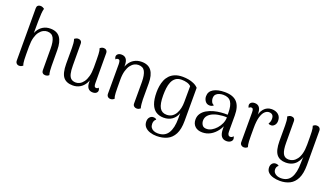

<svg xmlns="http://www.w3.org/2000/svg" viewBox="-77 -1368 3904 2238"><g transform="rotate(20 1874.5 -248.5)"><path d="M129 11Q109 11 96 -2Q83 -15 83 -37L82 -686Q82 -707 93 -718Q104 -729 122 -730Q141 -731 155 -724Q169 -717 175 -712Q167 -685 164.5 -648.5Q162 -612 161 -556L160 -347L143 -329Q148 -389 172.5 -432Q197 -475 236 -498Q275 -521 325 -521Q408 -521 446.5 -468Q485 -415 485 -313L486 -114Q486 -88 488.5 -58.5Q491 -29 498 -7Q491 0 479.5 5.5Q468 11 452 11Q432 11 419.5 -1Q407 -13 407 -33L406 -303Q406 -388 383 -432.5Q360 -477 302 -477Q278 -477 253 -464Q228 -451 207 -423.5Q186 -396 173.5 -351Q161 -306 161 -241Q161 -181 161 -142Q161 -103 162.5 -78Q164 -53 166.5 -37Q169 -21 175 -7Q169 -2 157.5 4.5Q146 11 129 11Z M987 -521Q1007 -521 1020 -508.5Q1033 -496 1033 -473L1034 -103Q1034 -75 1040.5 -63.5Q1047 -52 1062 -52Q1067 -52 1075 -55Q1083 -58 1088 -67Q1100 -52 1100 -36Q1100 -16 1084.5 -3Q1069 10 1040 10Q1002 10 982 -15.5Q962 -41 962 -92V-163L977 -181Q971 -120 946.5 -77Q922 -34 883 -10.5Q844 13 794 13Q714 13 676 -34Q638 -81 637 -197V-395Q637 -422 634.5 -451Q632 -480 624 -503Q633 -509 643.5 -515Q654 -521 671 -521Q691 -521 703.5 -509.5Q716 -498 716 -476L717 -207Q717 -144 726.5 -105Q736 -66 758 -48.5Q780 -31 817 -31Q841 -31 865 -44Q889 -57 909.5 -85Q930 -113 942.5 -158.5Q955 -204 955 -269Q955 -329 954.5 -368Q954 -407 953 -431.5Q952 -456 949 -472.5Q946 -489 941 -503Q947 -508 958.5 -514.5Q970 -521 987 -521Z M1261 11Q1240 11 1227 -2Q1214 -15 1214 -37V-406Q1213 -435 1207 -446.5Q1201 -458 1186 -458Q1181 -458 1173 -455Q1165 -452 1160 -442Q1148 -457 1148 -474Q1148 -494 1164 -507Q1180 -520 1208 -520Q1246 -520 1266 -494.5Q1286 -469 1286 -417V-347L1271 -329Q1277 -389 1301.5 -432Q1326 -475 1366.5 -498Q1407 -521 1458 -521Q1541 -521 1580 -468Q1619 -415 1619 -313V-114Q1620 -88 1622.5 -58.5Q1625 -29 1632 -7Q1624 0 1613 5.5Q1602 11 1586 11Q1566 11 1552.5 -1Q1539 -13 1539 -33V-303Q1538 -387 1515.5 -430.5Q1493 -474 1435 -474Q1410 -474 1385.5 -462Q1361 -450 1340 -422.5Q1319 -395 1306 -350Q1293 -305 1293 -241Q1293 -181 1293.5 -142Q1294 -103 1295 -78Q1296 -53 1299 -37Q1302 -21 1307 -7Q1301 -2 1289.5 4.5Q1278 11 1261 11Z M1914 233Q1869 233 1830 220Q1791 207 1767.5 180.5Q1744 154 1744 113Q1744 79 1762.5 59Q1781 39 1806 39Q1834 39 1846 54Q1831 65 1824.5 80.5Q1818 96 1818 115Q1818 143 1830.5 161.5Q1843 180 1865.5 189.5Q1888 199 1917 199Q2003 199 2043 136Q2083 73 2083 -45Q2083 -59 2083 -77.5Q2083 -96 2083 -113Q2065 -58 2022 -27Q1979 4 1917 4Q1863 4 1823 -21.5Q1783 -47 1761.5 -103Q1740 -159 1740 -248Q1740 -286 1746 -324.5Q1752 -363 1766.5 -398.5Q1781 -434 1807 -461.5Q1833 -489 1872.5 -505Q1912 -521 1968 -521Q2002 -521 2037.5 -515Q2073 -509 2106 -494.5Q2139 -480 2162 -455V-45Q2162 59 2130 120Q2098 181 2042 207Q1986 233 1914 233ZM1938 -40Q1978 -40 2005.5 -58.5Q2033 -77 2050 -107Q2067 -137 2075 -174Q2083 -211 2083 -248L2084 -447Q2066 -466 2034.5 -475Q2003 -484 1967 -484Q1921 -484 1893 -463Q1865 -442 1850 -407Q1835 -372 1830 -328.5Q1825 -285 1825 -240Q1825 -133 1852.5 -86.5Q1880 -40 1938 -40Z M2700 10Q2657 10 2635 -19.5Q2613 -49 2613 -114V-203L2632 -194Q2615 -134 2580.5 -87.5Q2546 -41 2500 -15Q2454 11 2400 11Q2341 11 2308 -20.5Q2275 -52 2275 -105Q2275 -146 2296.5 -178Q2318 -210 2355.5 -232Q2393 -254 2441 -267Q2483 -278 2527.5 -282Q2572 -286 2609 -284V-310Q2609 -397 2580 -441Q2551 -485 2482 -485Q2458 -485 2433.5 -477.5Q2409 -470 2393.5 -453Q2378 -436 2378 -404Q2378 -384 2388 -362.5Q2398 -341 2421 -333Q2412 -322 2399 -317.5Q2386 -313 2373 -313Q2338 -313 2318 -340Q2298 -367 2298 -401Q2298 -460 2350 -490.5Q2402 -521 2489 -521Q2593 -521 2641.5 -468Q2690 -415 2690 -305V-105Q2690 -52 2726 -52Q2734 -52 2744 -57Q2754 -62 2759 -73Q2765 -65 2767.5 -56.5Q2770 -48 2770 -42Q2770 -20 2750 -5Q2730 10 2700 10ZM2436 -45Q2465 -45 2495.5 -62.5Q2526 -80 2552 -109Q2578 -138 2594.5 -175Q2611 -212 2611 -252Q2588 -254 2559.5 -252Q2531 -250 2504 -245Q2477 -240 2456 -232Q2412 -216 2387 -188.5Q2362 -161 2362 -122Q2362 -92 2379 -67.5Q2396 -43 2436 -45Z M2913 9Q2895 9 2881 -3.5Q2867 -16 2867 -38V-406Q2867 -435 2860.5 -446.5Q2854 -458 2839 -458Q2834 -458 2826 -455Q2818 -452 2813 -442Q2801 -457 2801 -474Q2801 -494 2817 -507Q2833 -520 2861 -520Q2899 -520 2919 -493Q2939 -466 2938 -411V-345H2926Q2936 -432 2974 -476.5Q3012 -521 3071 -521Q3122 -521 3154 -494Q3186 -467 3186 -417Q3186 -384 3168 -363Q3150 -342 3127 -341Q3103 -340 3092 -351Q3104 -370 3107.5 -384.5Q3111 -399 3111 -415Q3111 -447 3096 -462Q3081 -477 3053 -477Q3026 -477 3001.5 -454Q2977 -431 2962 -379.5Q2947 -328 2947 -241Q2947 -182 2947 -143Q2947 -104 2948.5 -79.5Q2950 -55 2952.5 -39Q2955 -23 2960 -9Q2954 -3 2942.5 3Q2931 9 2913 9Z M3443 233Q3400 233 3361 222.5Q3322 212 3297 188.5Q3272 165 3272 125Q3272 97 3288.5 78Q3305 59 3332 59Q3359 59 3371 74Q3356 83 3351 97Q3346 111 3346 121Q3346 149 3360.5 166Q3375 183 3397 191Q3419 199 3443 199Q3526 199 3564.5 136Q3603 73 3603 -48Q3603 -65 3604 -87.5Q3605 -110 3607 -132.5Q3609 -155 3610 -175L3621 -191Q3611 -99 3563.5 -45Q3516 9 3433 9Q3358 9 3320 -38.5Q3282 -86 3281 -201V-395Q3281 -423 3278.5 -451.5Q3276 -480 3268 -503Q3277 -509 3287.5 -515Q3298 -521 3315 -521Q3335 -521 3347.5 -509.5Q3360 -498 3360 -476L3361 -211Q3361 -120 3382 -78Q3403 -36 3454 -36Q3482 -36 3507.5 -49Q3533 -62 3554 -90Q3575 -118 3587 -163.5Q3599 -209 3599 -274Q3599 -333 3598.5 -371Q3598 -409 3597 -433Q3596 -457 3593 -473Q3590 -489 3585 -503Q3591 -508 3602.5 -514.5Q3614 -521 3631 -521Q3651 -521 3664 -508.5Q3677 -496 3677 -473L3678 -49Q3678 56 3647.5 118Q3617 180 3564 206.5Q3511 233 3443 233Z"/></g></svg>

Font: Arima Thin
Style: Regular
Weight: 400
Version: Version 1.100